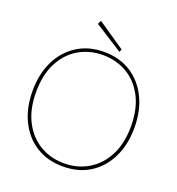

<svg xmlns="http://www.w3.org/2000/svg" viewBox="-156 -1004 1050 1141"><g transform="rotate(20 369.0 -433.5)"><path d="M368 12Q272 12 199.5 -33.5Q127 -79 87 -160.5Q47 -242 47 -350Q47 -457 87 -538.5Q127 -620 199.5 -666Q272 -712 368 -712Q467 -712 539 -666Q611 -620 651 -538.5Q691 -457 691 -350Q691 -242 651 -160.5Q611 -79 539 -33.5Q467 12 368 12ZM369 -8Q454 -8 522 -48.5Q590 -89 629.5 -165.5Q669 -242 669 -350Q669 -459 629.5 -535.5Q590 -612 522 -652Q454 -692 369 -692Q284 -692 216 -652Q148 -612 108.5 -535.5Q69 -459 69 -350Q69 -242 108.5 -165.5Q148 -89 216 -48.5Q284 -8 369 -8ZM453 -743 276 -856 287 -879 460 -761Z"/></g></svg>

Font: DM Sans 11pt Thin
Style: Regular
Weight: 250
Version: Version 4.004;gftools[0.9.30]